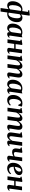

<svg xmlns="http://www.w3.org/2000/svg" viewBox="2937 -3794 1111 7025"><g transform="rotate(90 3492.5 -281.5)"><path d="M273.5 254 314 -42.5Q300.5 -29 280.8 -16.8Q261 -4.5 236.8 3Q212.5 10.5 185 10.5Q129 10.5 93.8 -15.2Q58.5 -41 42 -85.2Q25.5 -129.5 25.5 -185.5Q25.5 -241 38.8 -294Q52 -347 77.5 -392.8Q103 -438.5 140 -473.2Q177 -508 224.2 -527.5Q271.5 -547 329 -547Q345 -547 359 -544.5Q373 -542 385.5 -537.5L415 -748.5L347.5 -766.5L354 -795L528.5 -817L552.5 -803.5L509 -498Q529 -518 559.8 -532.5Q590.5 -547 630.5 -547Q684 -547 719.5 -522.2Q755 -497.5 773 -453.2Q791 -409 791 -350.5Q791 -295 778 -242.2Q765 -189.5 739.8 -144Q714.5 -98.5 677.8 -63.8Q641 -29 593.5 -9.5Q546 10 488.5 10Q475 10 462 8Q449 6 437.5 2.5L402.5 254ZM322.5 -98.5 378 -486Q368 -494.5 354.8 -498.2Q341.5 -502 325.5 -502Q286.5 -502 256.8 -473.2Q227 -444.5 207.2 -397.8Q187.5 -351 177.5 -295.5Q167.5 -240 167.5 -186Q167.5 -142 175.5 -112.2Q183.5 -82.5 198.8 -67.5Q214 -52.5 235.5 -52.5Q262.5 -52.5 285.2 -67Q308 -81.5 322.5 -98.5ZM500.5 -443 444 -48Q454 -41 465.8 -38Q477.5 -35 490.5 -35Q523 -35 548.5 -54.8Q574 -74.5 592.8 -108Q611.5 -141.5 623.8 -182.5Q636 -223.5 642.2 -267Q648.5 -310.5 648.5 -350Q648.5 -413 631.5 -448.5Q614.5 -484 581 -484Q557.5 -484 536.5 -472.2Q515.5 -460.5 500.5 -443Z M1283 -96Q1280.5 -75.5 1285.8 -67.5Q1291 -59.5 1301 -59.5Q1310 -59.5 1321 -65.2Q1332 -71 1346 -84L1359 -57Q1350.5 -45.5 1332 -29.5Q1313.5 -13.5 1286.5 -1.5Q1259.5 10.5 1225.5 10.5Q1191 10.5 1173 -8.5Q1155 -27.5 1156 -58.5L1160.5 -89.5Q1147 -65.5 1124.8 -42.5Q1102.5 -19.5 1073 -4.5Q1043.5 10.5 1007 10.5Q956.5 10.5 919.8 -13.8Q883 -38 863.2 -82Q843.5 -126 843.5 -184.5Q843.5 -239 857 -291.2Q870.5 -343.5 897.2 -389.5Q924 -435.5 963.2 -470.5Q1002.5 -505.5 1054 -525.2Q1105.5 -545 1168 -545Q1196 -545 1224 -538.8Q1252 -532.5 1273.5 -523.5L1347.5 -543ZM1205 -483.5Q1197.5 -490.5 1186 -495Q1174.5 -499.5 1159 -499.5Q1121.5 -499.5 1093.2 -480Q1065 -460.5 1044.8 -427.2Q1024.5 -394 1011.8 -352.5Q999 -311 993.2 -266.8Q987.5 -222.5 987.5 -181.5Q987.5 -138 996 -110.5Q1004.5 -83 1020 -70Q1035.5 -57 1055 -57Q1070.5 -57 1085.2 -64.8Q1100 -72.5 1113.5 -85.8Q1127 -99 1138.2 -116.2Q1149.5 -133.5 1157.5 -152.5Z M1870.5 -93.5Q1868.5 -75 1873.8 -67.2Q1879 -59.5 1887 -59.5Q1895.5 -59.5 1906 -64.8Q1916.5 -70 1932.5 -83.5L1945 -57Q1937 -46 1918.8 -30Q1900.5 -14 1872.8 -1.8Q1845 10.5 1808 10.5Q1785 10.5 1766.2 2.5Q1747.5 -5.5 1737.8 -22.5Q1728 -39.5 1731.5 -66L1756.5 -245.5H1587L1553 0H1419L1482.5 -462.5L1429 -487.5L1434.5 -517L1601 -545L1625.5 -529.5L1594 -297.5H1763.5L1795.5 -532H1930Z M2210.5 -531.5 2194.5 -392Q2210 -421 2231.5 -448.5Q2253 -476 2279.5 -498Q2306 -520 2335.8 -532.8Q2365.5 -545.5 2397.5 -545.5Q2434.5 -545.5 2458.5 -530Q2482.5 -514.5 2493.8 -483.2Q2505 -452 2504.5 -405Q2504.5 -397.5 2503.8 -387.2Q2503 -377 2501.5 -365.8Q2500 -354.5 2498.5 -343.5L2481.5 -349.5Q2498.5 -395 2521.8 -431Q2545 -467 2573.2 -492.5Q2601.5 -518 2634 -531.8Q2666.5 -545.5 2701.5 -545.5Q2755 -545.5 2785.8 -513.5Q2816.5 -481.5 2816.5 -416.5Q2816.5 -396 2812.8 -366.5Q2809 -337 2804 -305Q2799 -273 2794.5 -244.5Q2790 -218 2785.2 -189Q2780.5 -160 2777 -133.8Q2773.5 -107.5 2772.5 -89Q2772.5 -72 2777.2 -66Q2782 -60 2789.5 -60Q2799 -60 2810 -65.5Q2821 -71 2836.5 -85L2849 -58.5Q2840.5 -48 2821.8 -31.8Q2803 -15.5 2774 -2.5Q2745 10.5 2705.5 10.5Q2679 10.5 2662.5 1.8Q2646 -7 2638.5 -22.2Q2631 -37.5 2631 -57.5Q2631.5 -72.5 2635.2 -100Q2639 -127.5 2644.5 -159.2Q2650 -191 2654.5 -220.5Q2659 -250 2664 -282.2Q2669 -314.5 2672.5 -344Q2676 -373.5 2676 -395.5Q2675.5 -431 2666.5 -444.8Q2657.5 -458.5 2635 -458.5Q2616 -458.5 2594.2 -445.2Q2572.5 -432 2550.8 -408.2Q2529 -384.5 2510.5 -353Q2492 -321.5 2479.5 -284.5L2501.5 -365.5Q2500 -345 2498.2 -324Q2496.5 -303 2494 -281.8Q2491.5 -260.5 2488.5 -239L2457 0H2321.5L2352 -219.5Q2356 -250 2360.2 -282Q2364.5 -314 2367.5 -343.5Q2370.5 -373 2370 -394.5Q2369.5 -432 2360 -445.2Q2350.5 -458.5 2326 -458.5Q2309.5 -458.5 2290.2 -447Q2271 -435.5 2251.2 -415.5Q2231.5 -395.5 2214.2 -370.5Q2197 -345.5 2185 -318.5L2141 0H2006.5L2070 -463L2016.5 -487.5L2022 -517.5L2188.5 -545Z M3336 -96Q3333.5 -75.5 3338.8 -67.5Q3344 -59.5 3354 -59.5Q3363 -59.5 3374 -65.2Q3385 -71 3399 -84L3412 -57Q3403.5 -45.5 3385 -29.5Q3366.5 -13.5 3339.5 -1.5Q3312.5 10.5 3278.5 10.5Q3244 10.5 3226 -8.5Q3208 -27.5 3209 -58.5L3213.5 -89.5Q3200 -65.5 3177.8 -42.5Q3155.5 -19.5 3126 -4.5Q3096.5 10.5 3060 10.5Q3009.5 10.5 2972.8 -13.8Q2936 -38 2916.2 -82Q2896.5 -126 2896.5 -184.5Q2896.5 -239 2910 -291.2Q2923.5 -343.5 2950.2 -389.5Q2977 -435.5 3016.2 -470.5Q3055.5 -505.5 3107 -525.2Q3158.5 -545 3221 -545Q3249 -545 3277 -538.8Q3305 -532.5 3326.5 -523.5L3400.5 -543ZM3258 -483.5Q3250.5 -490.5 3239 -495Q3227.5 -499.5 3212 -499.5Q3174.5 -499.5 3146.2 -480Q3118 -460.5 3097.8 -427.2Q3077.5 -394 3064.8 -352.5Q3052 -311 3046.2 -266.8Q3040.5 -222.5 3040.5 -181.5Q3040.5 -138 3049 -110.5Q3057.5 -83 3073 -70Q3088.5 -57 3108 -57Q3123.5 -57 3138.2 -64.8Q3153 -72.5 3166.5 -85.8Q3180 -99 3191.2 -116.2Q3202.5 -133.5 3210.5 -152.5Z M3641.5 10.5Q3555 10.5 3505.2 -45.8Q3455.5 -102 3455 -205Q3454.5 -266.5 3473.5 -326.8Q3492.5 -387 3530.8 -436.5Q3569 -486 3626.5 -515.8Q3684 -545.5 3759.5 -545.5Q3788.5 -545.5 3822.8 -540.5Q3857 -535.5 3881 -525.5L3846 -393.5L3815 -395Q3803 -424.5 3790.2 -446.8Q3777.5 -469 3763.8 -481.2Q3750 -493.5 3735 -493.5Q3710 -493.5 3685.8 -473Q3661.5 -452.5 3642.2 -414.8Q3623 -377 3611.5 -325.5Q3600 -274 3600.5 -212.5Q3601.5 -159.5 3612.5 -126Q3623.5 -92.5 3643.8 -76.5Q3664 -60.5 3693.5 -60.5Q3721 -60.5 3744.5 -69.5Q3768 -78.5 3787.2 -92.8Q3806.5 -107 3821.5 -124L3842 -89Q3827 -67.5 3799.2 -44.5Q3771.5 -21.5 3732.2 -5.5Q3693 10.5 3641.5 10.5Z M4123 -531.5 4107 -392Q4122.5 -421 4144 -448.5Q4165.5 -476 4192 -498Q4218.5 -520 4248.2 -532.8Q4278 -545.5 4310 -545.5Q4347 -545.5 4371 -530Q4395 -514.5 4406.2 -483.2Q4417.5 -452 4417 -405Q4417 -397.5 4416.2 -387.2Q4415.5 -377 4414 -365.8Q4412.5 -354.5 4411 -343.5L4394 -349.5Q4411 -395 4434.2 -431Q4457.5 -467 4485.8 -492.5Q4514 -518 4546.5 -531.8Q4579 -545.5 4614 -545.5Q4667.5 -545.5 4698.2 -513.5Q4729 -481.5 4729 -416.5Q4729 -396 4725.2 -366.5Q4721.5 -337 4716.5 -305Q4711.5 -273 4707 -244.5Q4702.5 -218 4697.8 -189Q4693 -160 4689.5 -133.8Q4686 -107.5 4685 -89Q4685 -72 4689.8 -66Q4694.5 -60 4702 -60Q4711.5 -60 4722.5 -65.5Q4733.5 -71 4749 -85L4761.5 -58.5Q4753 -48 4734.2 -31.8Q4715.5 -15.5 4686.5 -2.5Q4657.5 10.5 4618 10.5Q4591.5 10.5 4575 1.8Q4558.5 -7 4551 -22.2Q4543.5 -37.5 4543.5 -57.5Q4544 -72.5 4547.8 -100Q4551.5 -127.5 4557 -159.2Q4562.5 -191 4567 -220.5Q4571.5 -250 4576.5 -282.2Q4581.5 -314.5 4585 -344Q4588.5 -373.5 4588.5 -395.5Q4588 -431 4579 -444.8Q4570 -458.5 4547.5 -458.5Q4528.5 -458.5 4506.8 -445.2Q4485 -432 4463.2 -408.2Q4441.5 -384.5 4423 -353Q4404.5 -321.5 4392 -284.5L4414 -365.5Q4412.5 -345 4410.8 -324Q4409 -303 4406.5 -281.8Q4404 -260.5 4401 -239L4369.5 0H4234L4264.5 -219.5Q4268.5 -250 4272.8 -282Q4277 -314 4280 -343.5Q4283 -373 4282.5 -394.5Q4282 -432 4272.5 -445.2Q4263 -458.5 4238.5 -458.5Q4222 -458.5 4202.8 -447Q4183.5 -435.5 4163.8 -415.5Q4144 -395.5 4126.8 -370.5Q4109.5 -345.5 4097.5 -318.5L4053.5 0H3919L3982.5 -463L3929 -487.5L3934.5 -517.5L4101 -545Z M4947 11Q4914 11 4886.8 -1.8Q4859.5 -14.5 4843 -40.5Q4826.5 -66.5 4826 -106Q4826 -122 4828 -143.5Q4830 -165 4833 -189.2Q4836 -213.5 4839.5 -237Q4843 -260.5 4846 -280L4874 -463L4817 -491.5L4822.5 -521.5L4993.5 -545L5015 -531L4983 -285.5Q4980 -265.5 4977 -242.5Q4974 -219.5 4971 -198Q4968 -176.5 4966.2 -158.8Q4964.5 -141 4964.5 -130Q4964.5 -108 4969.2 -94.5Q4974 -81 4984 -74.8Q4994 -68.5 5009.5 -68.5Q5032.5 -68.5 5055 -84.5Q5077.5 -100.5 5097.5 -125.5Q5117.5 -150.5 5131.5 -178.5L5182.5 -537.5H5317L5254 -94.5Q5252 -76.5 5257.2 -68Q5262.5 -59.5 5272 -59.5Q5281 -59.5 5292 -65.5Q5303 -71.5 5318.5 -85L5331 -58Q5322 -45.5 5303 -29.5Q5284 -13.5 5257.2 -1.5Q5230.5 10.5 5197.5 10.5Q5160 10.5 5142.2 -5.8Q5124.5 -22 5123.5 -48Q5123 -52 5123.8 -60Q5124.5 -68 5125.8 -78.5Q5127 -89 5128.5 -100Q5130 -111 5131.5 -120.5L5130 -121Q5116.5 -96.5 5098.5 -72.8Q5080.5 -49 5058 -30.2Q5035.5 -11.5 5007.8 -0.2Q4980 11 4947 11Z M5573 -530 5547.5 -341.5Q5546.5 -334.5 5545.2 -324.8Q5544 -315 5543.2 -306Q5542.5 -297 5542.5 -290Q5543 -264 5559 -249.5Q5575 -235 5608 -235Q5635.5 -235 5661.2 -244.5Q5687 -254 5705.5 -266.5L5742 -537.5H5877.5L5817 -93.5Q5814.5 -75.5 5820 -67.5Q5825.5 -59.5 5834 -59.5Q5842.5 -59.5 5854 -64.8Q5865.5 -70 5880 -83.5L5893 -57Q5883 -43.5 5863.8 -27.8Q5844.5 -12 5817.5 -0.8Q5790.5 10.5 5757.5 10.5Q5729.5 10.5 5711 0.2Q5692.5 -10 5684.2 -27.8Q5676 -45.5 5679 -67.5L5699 -218Q5679 -205 5653.5 -194Q5628 -183 5600.8 -176Q5573.5 -169 5547 -169Q5477.5 -169 5443.8 -202.5Q5410 -236 5410 -296.5Q5410 -310 5411.5 -327Q5413 -344 5415.5 -361.8Q5418 -379.5 5420 -395L5430 -462.5L5372.5 -491.5L5377.5 -522L5547.5 -544.5Z M6353 -98.5Q6339 -78 6309 -52.2Q6279 -26.5 6235 -7.8Q6191 11 6135 11Q6082 11 6044.2 -6.8Q6006.5 -24.5 5982.8 -55.2Q5959 -86 5947.8 -124.2Q5936.5 -162.5 5936.5 -203Q5936.5 -276 5959.2 -338.8Q5982 -401.5 6023 -448.2Q6064 -495 6119.2 -521.5Q6174.5 -548 6239.5 -548Q6290.5 -548 6322.8 -533Q6355 -518 6370.5 -492.2Q6386 -466.5 6386 -434Q6387 -388 6367 -354Q6347 -320 6314 -296Q6281 -272 6240.8 -257Q6200.5 -242 6159.2 -234.5Q6118 -227 6082.5 -226.5Q6081 -191.5 6086 -161Q6091 -130.5 6103.2 -107.5Q6115.5 -84.5 6135.8 -71.8Q6156 -59 6185 -59Q6217.5 -59 6244.8 -69.5Q6272 -80 6293.8 -97.2Q6315.5 -114.5 6332 -133.5ZM6210.5 -500.5Q6181.5 -500.5 6159 -478.5Q6136.5 -456.5 6120.8 -421.2Q6105 -386 6095.8 -345Q6086.5 -304 6083.5 -265.5Q6106.5 -268 6131 -276.5Q6155.5 -285 6178.2 -299.8Q6201 -314.5 6219.2 -334.5Q6237.5 -354.5 6248 -379.8Q6258.5 -405 6258 -434.5Q6257.5 -468.5 6245 -484.5Q6232.5 -500.5 6210.5 -500.5Z M6883 -93.5Q6881 -75 6886.2 -67.2Q6891.5 -59.5 6899.5 -59.5Q6908 -59.5 6918.5 -64.8Q6929 -70 6945 -83.5L6957.5 -57Q6949.5 -46 6931.2 -30Q6913 -14 6885.2 -1.8Q6857.5 10.5 6820.5 10.5Q6797.5 10.5 6778.8 2.5Q6760 -5.5 6750.2 -22.5Q6740.5 -39.5 6744 -66L6769 -245.5H6599.5L6565.5 0H6431.5L6495 -462.5L6441.5 -487.5L6447 -517L6613.5 -545L6638 -529.5L6606.5 -297.5H6776L6808 -532H6942.5Z"/></g></svg>

Font: Merriweather 72pt
Style: Bold Italic
Weight: 700
Italic angle: -7.8°
Version: Version 2.101